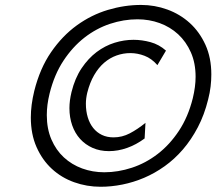

<svg xmlns="http://www.w3.org/2000/svg" viewBox="-20 -730 860 763"><path d="M554.7 -179.7Q521 -154.8 484.9 -142.1Q448.7 -129.4 413.1 -129.4Q377 -129.4 347.9 -142.3Q318.8 -155.3 298.3 -178Q277.8 -200.7 266.8 -232.2Q255.9 -263.7 255.9 -300.3Q255.9 -330.1 264.2 -364.3Q277.8 -419.4 304.2 -458.7Q330.6 -498 364 -523.2Q397.5 -548.3 435.3 -560.1Q473.1 -571.8 510.7 -571.8Q543.9 -571.8 578.1 -562.5Q612.3 -553.2 639.6 -528.8L605.5 -471.2Q582.5 -497.6 554.4 -508.3Q526.4 -519 498 -519Q469.7 -519 443.1 -509.5Q416.5 -500 394 -480.7Q371.6 -461.4 354.2 -431.6Q336.9 -401.9 326.7 -361.3Q321.3 -338.4 321.3 -317.9Q321.3 -288.1 328.9 -263.4Q336.4 -238.8 350.6 -221.2Q364.7 -203.6 385 -193.8Q405.3 -184.1 431.2 -184.1Q465.3 -184.1 495.6 -200Q525.9 -215.8 558.1 -241.7ZM540.5 -710.4Q594.7 -710.4 645 -692.1Q695.3 -673.8 734.1 -638.7Q772.9 -603.5 796.4 -552Q819.8 -500.5 819.8 -434.1Q819.8 -410.6 816.9 -386Q814 -361.3 807.1 -334.5Q792 -273.4 766.1 -224.1Q740.2 -174.8 707 -136.2Q673.8 -97.7 634.5 -69.6Q595.2 -41.5 552.7 -23.4Q510.3 -5.4 466.3 3.4Q422.4 12.2 379.9 12.2Q324.7 12.2 274.4 -5.9Q224.1 -23.9 186 -59.1Q147.9 -94.2 125.2 -145.5Q102.5 -196.8 102.5 -263.2Q102.5 -312.5 116.2 -368.7Q138.7 -458.5 183.1 -522.9Q227.5 -587.4 285.2 -629.2Q342.8 -670.9 408.9 -690.7Q475.1 -710.4 540.5 -710.4ZM526.4 -653.3Q471.7 -653.3 417.2 -635.3Q362.8 -617.2 315.7 -580.6Q268.6 -543.9 232.2 -488.8Q195.8 -433.6 177.2 -358.9Q171.4 -335.4 168.7 -314.2Q166 -293 166 -272.5Q166 -218.3 184.3 -175.8Q202.6 -133.3 233.9 -104.5Q265.1 -75.7 306.6 -60.5Q348.1 -45.4 394.5 -45.4Q449.2 -45.4 504.2 -63.5Q559.1 -81.5 606.7 -118.2Q654.3 -154.8 690.9 -210Q727.5 -265.1 746.1 -339.4Q757.3 -385.7 757.3 -424.8Q757.3 -479.5 738.5 -522Q719.7 -564.5 688 -593.8Q656.2 -623 614.5 -638.2Q572.8 -653.3 526.4 -653.3Z"/></svg>

Font: Andika New Basic
Style: Italic
Weight: 400
Italic angle: -14°
Designer: Victor Gaultney, Annie Olsen, Julie Remington, Don Collingsworth, Eric Hays
Foundry: SIL International
Version: Version 5.500